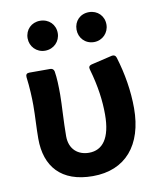

<svg xmlns="http://www.w3.org/2000/svg" viewBox="-79 -741 682 815"><g transform="rotate(-10 262.0 -334.0)"><path d="M84 -613.3C84 -578.1 111.3 -548.8 148.4 -548.8C186.5 -548.8 213.9 -578.1 213.9 -613.3C213.9 -650.4 186.5 -677.7 148.4 -677.7C111.3 -677.7 84 -650.4 84 -613.3ZM294.9 -613.3C294.9 -578.1 321.3 -548.8 359.4 -548.8C396.5 -548.8 423.8 -578.1 423.8 -613.3C423.8 -650.4 396.5 -677.7 359.4 -677.7C321.3 -677.7 294.9 -650.4 294.9 -613.3ZM54.7 -185.5C54.7 -66.4 119.1 10.7 255.9 10.7C396.5 10.7 477.5 -84 477.5 -243.2C477.5 -317.4 464.8 -393.6 442.4 -466.8C439.5 -476.6 431.6 -480.5 422.9 -478.5L332 -457C321.3 -454.1 318.4 -447.3 321.3 -437.5C343.8 -359.4 351.6 -295.9 351.6 -238.3C351.6 -135.7 315.4 -89.8 256.8 -89.8C210.9 -89.8 172.9 -118.2 172.9 -175.8C172.9 -236.3 178.7 -312.5 178.7 -354.5C178.7 -391.6 177.7 -425.8 172.9 -455.1C170.9 -463.9 165 -468.8 156.2 -468.8H65.4C54.7 -468.8 49.8 -462.9 50.8 -452.1C56.6 -407.2 58.6 -362.3 58.6 -329.1C58.6 -281.2 54.7 -233.4 54.7 -185.5Z"/></g></svg>

Font: Ed Sans Neue SemiBold
Style: Regular
Weight: 600
Designer: Stephen Hutchings
Version: Version 1.004;PS 001.004;hotconv 1.0.88;makeotf.lib2.5.64775